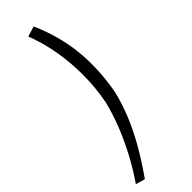

<svg xmlns="http://www.w3.org/2000/svg" viewBox="-331 -730 934 934"><g transform="rotate(-45 136.5 -263.0)"><path d="M18 191 -30 177Q16 110 50 44.5Q84 -21 108.5 -84Q133 -147 148 -209Q164 -293 164.5 -376Q165 -459 151.5 -540.5Q138 -622 108 -701L161 -717Q215 -595 227.5 -471Q240 -347 215 -212Q199 -145 172.5 -80.5Q146 -16 108 50.5Q70 117 18 191Z"/></g></svg>

Font: Nunito Sans 7pt SemiCondensed Light
Style: Italic
Weight: 300
Width: 4
Italic angle: -9°
Designer: Vernon Adams
Foundry: Vernon Adams
Version: Version 3.101;gftools[0.9.27]